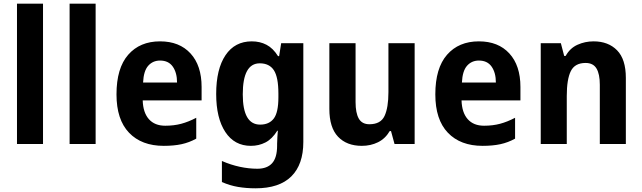

<svg xmlns="http://www.w3.org/2000/svg" viewBox="-20 -846 3479 1040"><path d="M213 -66H72V-826H213Z M498 -66H357V-826H498Z M847 -622Q952 -622 1012 -556.5Q1072 -491 1072 -375V-302H753Q755 -236 786.5 -200.5Q818 -165 875 -165Q922 -165 961.5 -175.5Q1001 -186 1043 -208V-95Q1005 -74 963.5 -65Q922 -56 867 -56Q747 -56 679 -127Q611 -198 611 -335Q611 -477 674.5 -549.5Q738 -622 847 -622ZM847 -518Q808 -518 783 -490Q758 -462 755 -399H939Q939 -452 916 -485Q893 -518 847 -518Z M1344 -622Q1388 -622 1423.5 -603.5Q1459 -585 1486 -542H1492L1503 -612H1623V-77Q1623 45 1558 109.5Q1493 174 1364 174Q1314 174 1269.5 166.5Q1225 159 1182 140V26Q1230 47 1279 57.5Q1328 68 1374 68Q1427 68 1454 38Q1481 8 1481 -57V-67Q1481 -85 1482.5 -104Q1484 -123 1485 -138H1482Q1454 -93 1418 -74.5Q1382 -56 1339 -56Q1250 -56 1200.5 -131Q1151 -206 1151 -337Q1151 -472 1201.5 -547Q1252 -622 1344 -622ZM1387 -503Q1295 -503 1295 -335Q1295 -171 1389 -171Q1438 -171 1463 -204Q1488 -237 1488 -319V-339Q1488 -428 1463.5 -465.5Q1439 -503 1387 -503Z M2226 -612V-66H2117L2098 -136H2091Q2067 -95 2027.5 -75.5Q1988 -56 1940 -56Q1858 -56 1811 -105.5Q1764 -155 1764 -256V-612H1906V-293Q1906 -234 1923.5 -203.5Q1941 -173 1981 -173Q2042 -173 2063 -218Q2084 -263 2084 -347V-612Z M2574 -622Q2679 -622 2739 -556.5Q2799 -491 2799 -375V-302H2480Q2482 -236 2513.5 -200.5Q2545 -165 2602 -165Q2649 -165 2688.5 -175.5Q2728 -186 2770 -208V-95Q2732 -74 2690.5 -65Q2649 -56 2594 -56Q2474 -56 2406 -127Q2338 -198 2338 -335Q2338 -477 2401.5 -549.5Q2465 -622 2574 -622ZM2574 -518Q2535 -518 2510 -490Q2485 -462 2482 -399H2666Q2666 -452 2643 -485Q2620 -518 2574 -518Z M3195 -622Q3275 -622 3322.5 -573.5Q3370 -525 3370 -424V-66H3229V-387Q3229 -445 3211 -475Q3193 -505 3152 -505Q3094 -505 3072 -461Q3050 -417 3050 -326V-66H2909V-612H3018L3036 -543H3044Q3067 -585 3108 -603.5Q3149 -622 3195 -622Z"/></svg>

Font: Noto Sans Malayalam UI SemiCondensed
Style: Bold
Weight: 700
Width: 4
Designer: Jelle Bosma - Monotype Design Team
Foundry: Monotype Imaging Inc.
Version: Version 2.104; ttfautohint (v1.8.4.7-5d5b)